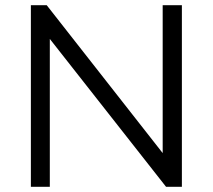

<svg xmlns="http://www.w3.org/2000/svg" viewBox="-20 -720 820 740"><path d="M99 0H172V-570L620 0H681V-700H607V-130L160 -700H99Z"/></svg>

Font: Chess Sans
Style: Regular
Weight: 400
Designer: Wolf Bōese
Foundry: Wolf Bōese
Version: Version 7.223;Glyphs 3.3 (3306)